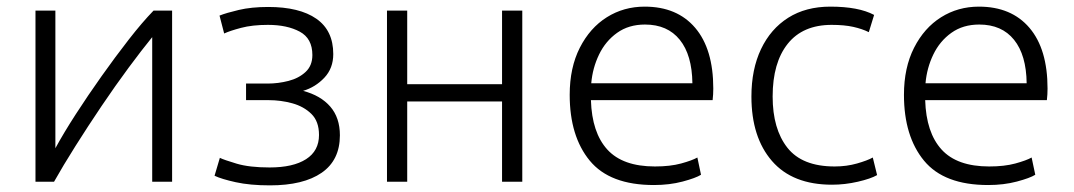

<svg xmlns="http://www.w3.org/2000/svg" viewBox="-20 -548 3238 579"><path d="M87 0V-516H147Q147 -410 147 -306Q147 -202 147 -101Q172 -147 208.5 -203.5Q245 -260 286.5 -318.5Q328 -377 368.5 -429Q409 -481 443 -516H499V0H439V-436Q408 -398 368 -344Q328 -290 286.5 -228.5Q245 -167 207.5 -107.5Q170 -48 143 0Z M794 11Q734 11 691 1.5Q648 -8 627 -18L643 -72Q655 -66 693.5 -54.5Q732 -43 793 -43Q864 -43 903 -68Q942 -93 942 -141Q942 -182 919 -204.5Q896 -227 861.5 -236.5Q827 -246 790 -246H722V-296H787Q819 -296 850 -304Q881 -312 901.5 -331Q922 -350 922 -382Q922 -432 884 -452.5Q846 -473 788 -473Q741 -473 707 -464Q673 -455 656 -447L642 -501Q662 -509 700 -518Q738 -527 789 -527Q883 -527 934 -491.5Q985 -456 985 -385Q985 -342 958 -313.5Q931 -285 894 -274Q947 -260 976 -226.5Q1005 -193 1005 -140Q1005 -65 950 -27Q895 11 794 11Z M1147 0V-516H1208V-294H1494V-516H1555V0H1494V-242H1208V0Z M1952 10Q1819 10 1758.5 -63.5Q1698 -137 1698 -262Q1698 -344 1728.5 -404Q1759 -464 1810 -496Q1861 -528 1924 -528Q2022 -528 2076.5 -464Q2131 -400 2131 -281Q2131 -273 2130.5 -263.5Q2130 -254 2129 -246H1762Q1765 -148 1811.5 -97Q1858 -46 1955 -46Q2001 -46 2034 -55Q2067 -64 2083 -73L2094 -21Q2078 -11 2038.5 -0.5Q1999 10 1952 10ZM1763 -297H2068Q2067 -382 2030 -428Q1993 -474 1925 -474Q1876 -474 1841 -449Q1806 -424 1786.5 -383.5Q1767 -343 1763 -297Z M2489 9Q2370 9 2308 -62.5Q2246 -134 2246 -257Q2246 -339 2275 -400Q2304 -461 2357 -494.5Q2410 -528 2484 -528Q2569 -528 2616 -503L2600 -451Q2580 -461 2553 -467Q2526 -473 2488 -473Q2401 -473 2355.5 -416Q2310 -359 2310 -257Q2310 -159 2354.5 -102.5Q2399 -46 2497 -46Q2533 -46 2564.5 -55Q2596 -64 2612 -73L2625 -20Q2606 -9 2567 0Q2528 9 2489 9Z M2960 10Q2827 10 2766.5 -63.5Q2706 -137 2706 -262Q2706 -344 2736.5 -404Q2767 -464 2818 -496Q2869 -528 2932 -528Q3030 -528 3084.5 -464Q3139 -400 3139 -281Q3139 -273 3138.5 -263.5Q3138 -254 3137 -246H2770Q2773 -148 2819.5 -97Q2866 -46 2963 -46Q3009 -46 3042 -55Q3075 -64 3091 -73L3102 -21Q3086 -11 3046.5 -0.5Q3007 10 2960 10ZM2771 -297H3076Q3075 -382 3038 -428Q3001 -474 2933 -474Q2884 -474 2849 -449Q2814 -424 2794.5 -383.5Q2775 -343 2771 -297Z"/></svg>

Font: Ubuntu Sans Light
Style: Regular
Weight: 300
Designer: Dalton Maag Ltd
Foundry: Dalton Maag Ltd
Version: Version 1.006; ttfautohint (v1.8.4.7-5d5b)